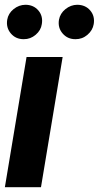

<svg xmlns="http://www.w3.org/2000/svg" viewBox="-22 -785 414 805"><path d="M-1.6 0 89.3 -545.9H240.6L149.8 0ZM77.7 -620.7Q44 -620.5 23.5 -644.7Q3 -668.8 8.2 -702Q12.6 -728.6 34.9 -746.7Q57.2 -764.7 84.8 -765Q118.8 -764.7 138.9 -741.1Q159 -717.4 153.3 -683.8Q149.6 -657.9 127.6 -639.2Q105.6 -620.5 77.7 -620.7ZM294.7 -620.7Q261.5 -620.5 240.7 -644.5Q219.8 -668.5 225.2 -702Q230 -728.6 252.3 -746.7Q274.7 -764.7 301.8 -765Q336.2 -764.7 356.3 -741.1Q376.5 -717.4 370.9 -683.8Q366.6 -657.9 344.8 -639.2Q323 -620.5 294.7 -620.7Z"/></svg>

Font: Inter Tight
Style: Italic
Weight: 400
Italic angle: -9.39999°
Designer: Rasmus Andersson
Foundry: rsms
Version: Version 3.002